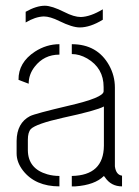

<svg xmlns="http://www.w3.org/2000/svg" viewBox="-20 -664 493 683"><path d="M71.3 -584V-622.1Q109.4 -643.6 139.6 -643.6Q164.1 -643.6 209 -621.1Q243.2 -603.5 267.6 -603.5Q301.8 -604.5 345.7 -630.9V-593.8Q300.8 -566.4 263.7 -566.4Q237.3 -566.4 191.4 -588.9Q158.2 -605.5 135.7 -605.5Q105.5 -604.5 71.3 -584ZM39.1 -118.2V-163.1Q40 -226.6 86.9 -251Q104.5 -259.8 224.6 -288.1Q347.7 -316.4 348.6 -338.9V-354.5Q348.6 -421.9 290 -456.1Q262.7 -471.7 235.4 -471.7V-506.8Q326.2 -506.8 368.2 -431.6Q388.7 -394.5 388.7 -352.5V-72.3Q392.6 -42 414.1 -39.1V-1Q375 -1 353.5 -33.2Q351.6 -36.1 349.6 -38.1Q317.4 -5.9 248 -1Q241.2 -1 235.4 -1V-38.1Q348.6 -40 349.6 -145.5V-285.2Q322.3 -270.5 204.1 -245.1Q108.4 -223.6 89.8 -205.1Q79.1 -193.4 79.1 -167V-128.9Q80.1 -63.5 148.4 -43.9Q168.9 -38.1 191.4 -38.1V-1Q105.5 -1 61.5 -57.6Q39.1 -86.9 39.1 -118.2ZM45.9 -379.9Q44.9 -441.4 104.5 -480.5Q145.5 -506.8 191.4 -506.8V-469.7Q136.7 -469.7 103.5 -426.8Q82 -399.4 82 -366.2Z"/></svg>

Font: Post No Bills Colombo
Style: Light
Weight: 400
Designer: Kosala Senevirathne, Siva Puranthara, Lasantha Premarathna, Tharique Azeez
Foundry: Mooniak
Version: Version 1.220 ; ttfautohint (v1.5)